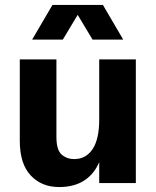

<svg xmlns="http://www.w3.org/2000/svg" viewBox="-20 -740 629 776"><path d="M60 -171V-500H208V-187Q208 -134 229 -115.5Q250 -97 280 -97Q327 -97 354 -137Q381 -177 381 -257L407 -237Q407 -156 387 -99.5Q367 -43 325 -13.5Q283 16 219 16Q148 16 104 -31Q60 -78 60 -171ZM381 -500H529V0H381ZM192 -720H396L478 -580H354L294 -680L234 -580H110Z"/></svg>

Font: Uncut Sans VF
Style: Regular
Weight: 400
Designer: Kasper Nordkvist
Foundry: Uncut Type
Version: Version 1.100;FEAKit 1.0